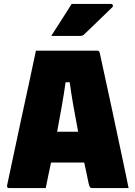

<svg xmlns="http://www.w3.org/2000/svg" viewBox="-20 -958 690 978"><path d="M213 0H25Q21 0 18 -3Q15 -6 16 -13Q31 -82 49.5 -170.5Q68 -259 88.5 -353.5Q109 -448 128.5 -537.5Q148 -627 163 -700H476Q485 -700 488 -689Q516 -562 545.5 -424Q575 -286 606 -140Q613 -106 620.5 -71Q628 -36 635 0H452Q442 0 438.5 -4Q435 -8 431 -26Q425 -53 420 -79Q415 -105 409 -130H240Q233 -99 226.5 -66.5Q220 -34 213 0ZM314 -539Q306 -481 295 -418.5Q284 -356 271 -287H378Q365 -355 354 -417.5Q343 -480 335 -539ZM345 -938H546Q552 -938 554.5 -932Q557 -926 552 -921Q526 -896 505.5 -876Q485 -856 462.5 -834.5Q440 -813 408 -782Q401 -775 387 -775H241Q268 -817 293 -856Q318 -895 345 -938Z"/></svg>

Font: Recursive Sn Lnr St Blk
Style: Regular
Weight: 900
Version: Version 1.079;hotconv 1.0.112;makeotfexe 2.5.65598; ttfautoh